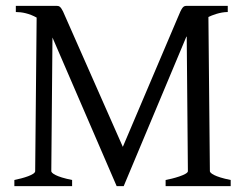

<svg xmlns="http://www.w3.org/2000/svg" viewBox="-20 -635 846 655"><path d="M757 -594V-615H617C605 -615 601 -611 586 -574L399 -134L195 -596C187 -612 182 -615 174 -615H34V-594C55 -594 80 -589 105 -575L100 -51C100 -39 59 -27 29 -21V0H226V-21C170 -32 155 -45 155 -51L159 -507L378 0H402L615 -508C616 -509 616 -510 617 -511L621 -51C621 -39 568 -25 545 -21V0H767V-21C711 -32 696 -45 696 -51L691 -577C703 -583 731 -594 757 -594Z"/></svg>

Font: Temporarium
Style: Regular
Weight: 400
Version: Version 1.1